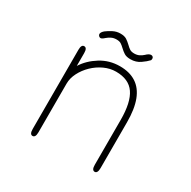

<svg xmlns="http://www.w3.org/2000/svg" viewBox="-143 -762 905 908"><g transform="rotate(30 309.5 -308.0)"><path d="M484.5 5Q468.5 5 468.5 -24V-269Q468.5 -365 437.2 -410.5Q406 -456 336 -456Q303.5 -456 272.2 -441.5Q241 -427 216 -402.8Q191 -378.5 176 -349Q161 -319.5 161 -290V-24Q161 5 145 5Q129.5 5 129.5 -24V-456.5Q129.5 -485 145 -485Q161 -485 161 -456.5V-386.5Q188 -429 235 -458.2Q282 -487.5 339.5 -487.5Q392.5 -487.5 428.2 -464.2Q464 -441 482 -393.8Q500 -346.5 500 -274V-24Q500 -10 496 -2.5Q492 5 484.5 5ZM364.5 -540.5Q342.5 -540.5 330 -548.5Q317.5 -556.5 305.5 -568Q294.5 -578.5 285.8 -583.8Q277 -589 262 -589Q246 -589 233.8 -582.8Q221.5 -576.5 213 -569Q199.5 -556.5 192 -556.5Q187 -556.5 182.5 -561Q178 -565.5 178 -571Q178 -580.5 191.5 -592.5Q204.5 -602.5 223.5 -612.5Q242.5 -622.5 264 -622.5Q286 -622.5 298.2 -614.5Q310.5 -606.5 322.5 -595Q333 -584.5 342 -578.8Q351 -573 366.5 -573Q382 -573 393.8 -579Q405.5 -585 413.5 -592.5Q420.5 -599.5 427.2 -603.5Q434 -607.5 440 -607.5Q445.5 -607.5 449.5 -604Q453.5 -600.5 453.5 -594Q453.5 -586 449.5 -583.5Q440 -572.5 417.2 -556.5Q394.5 -540.5 364.5 -540.5Z"/></g></svg>

Font: Sono ExtraLight
Style: Regular
Weight: 200
Designer: Tyler Finck
Foundry: Tyler Finck
Version: Version 2.112